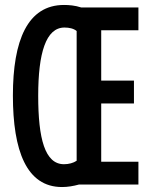

<svg xmlns="http://www.w3.org/2000/svg" viewBox="-20 -744 603 774"><path d="M230 10C253 10 276 6 298 0H538V-92H388V-327H520V-419H388V-622H538V-714H307C283 -722 258 -724 238 -724C91 -724 32 -581 32 -359C32 -136 87 10 230 10ZM238 -82C161 -82 134 -185 134 -358C134 -530 165 -633 240 -633C259 -633 277 -629 289 -619V-96C276 -87 257 -82 238 -82Z"/></svg>

Font: Noto Sans Mono SemiCondensed Medium
Style: Regular
Weight: 500
Width: 4
Designer: Monotype Design Team
Foundry: Monotype Imaging Inc.
Version: Version 2.014